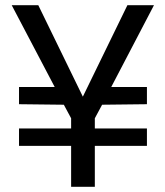

<svg xmlns="http://www.w3.org/2000/svg" viewBox="-20 -717 635 737"><path d="M53 -224H253V-263L225 -315L53 -317V-383H190L25 -697H127L298 -346L469 -697H571L407 -383H544V-317L372 -315L344 -263V-224H544V-157H344V0H253V-157H53Z"/></svg>

Font: Poppins
Style: Regular
Weight: 400
Designer: Ninad Kale (Devanagari), Jonny Pinhorn (Latin)
Version: Version 5.002